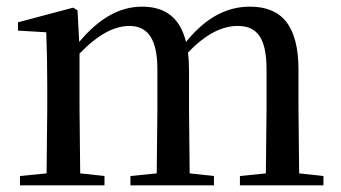

<svg xmlns="http://www.w3.org/2000/svg" viewBox="-20 -557 1024 577"><path d="M778 0H952V-28L879 -36L877 -230V-347C877 -481 826 -537 731 -537C662 -537 599 -505 539 -431C521 -505 475 -537 407 -537C338 -537 277 -501 218 -431L213 -526L200 -534L34 -490V-465L119 -460C121 -410 122 -363 122 -296V-230L120 -36L40 -28V0H294V-28L221 -36L219 -230V-396C275 -454 324 -479 369 -479C422 -479 453 -443 453 -348V-230L451 -36L372 -28V0H623V-28L550 -36L548 -230V-348C548 -367 547 -384 545 -399C600 -457 650 -479 694 -479C750 -479 781 -447 781 -348V-230L779 -36L701 -28V0Z"/></svg>

Font: Noto Serif JP Medium
Style: Regular
Weight: 500
Designer: Ryoko NISHIZUKA 西塚涼子 (kana & ideographs); Frank Grießhammer (Latin, Greek & Cyrillic); Wenlong ZHANG 张文龙 (bopomofo); San
Foundry: Adobe
Version: Version 2.001;hotconv 1.1.0;makeotfexe 2.6.0